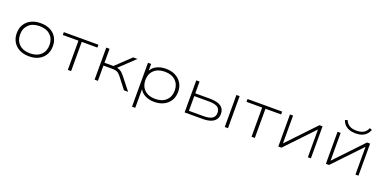

<svg xmlns="http://www.w3.org/2000/svg" viewBox="-10 -1628 5489 2742"><g transform="rotate(20 2734.5 -256.5)"><path d="M348 8Q265 8 203 -23.5Q141 -55 107 -112Q73 -169 73 -244Q73 -320 107 -376.5Q141 -433 203 -464Q265 -495 348 -495Q432 -495 493.5 -464Q555 -433 588.5 -376.5Q622 -320 622 -244Q622 -169 588.5 -112Q555 -55 493.5 -23.5Q432 8 348 8ZM347 -37Q452 -37 511.5 -93.5Q571 -150 571 -244Q571 -337 511.5 -393.5Q452 -450 348 -450Q243 -450 183.5 -393.5Q124 -337 124 -244Q124 -150 183.5 -93.5Q243 -37 347 -37Z M938 0V-444H700V-487H1226V-444H988V0Z M1345 0V-487H1395V-275H1531L1754 -487H1819L1576 -256L1554 -272Q1592 -270 1616 -262Q1640 -254 1662.5 -234Q1685 -214 1715 -176L1854 0H1791L1662 -167Q1639 -195 1620.5 -209Q1602 -223 1576.5 -227.5Q1551 -232 1507 -232H1395V0Z M1979 180V-487H2027V-367H2020Q2042 -427 2105 -461Q2168 -495 2251 -495Q2334 -495 2395.5 -463.5Q2457 -432 2491.5 -376Q2526 -320 2526 -244Q2526 -168 2491.5 -111.5Q2457 -55 2395.5 -23.5Q2334 8 2251 8Q2168 8 2105.5 -26.5Q2043 -61 2021 -120H2028V180ZM2251 -37Q2354 -37 2414 -93.5Q2474 -150 2474 -244Q2474 -337 2414.5 -393.5Q2355 -450 2251 -450Q2147 -450 2087.5 -393.5Q2028 -337 2028 -244Q2028 -150 2087.5 -93.5Q2147 -37 2251 -37Z M2713 0V-487H2763V-308H2984Q3097 -308 3152.5 -270.5Q3208 -233 3208 -156Q3208 -105 3182.5 -70Q3157 -35 3108 -17.5Q3059 0 2984 0ZM2763 -42H2984Q3072 -42 3114.5 -69Q3157 -96 3157 -155Q3157 -214 3115 -240Q3073 -266 2984 -266H2763ZM3323 0V-487H3372V0Z M3730 0V-444H3492V-487H4018V-444H3780V0Z M4137 0V-487H4184V-60H4180L4585 -487H4632V0H4586V-426H4590L4185 0Z M4860 0V-487H4907V-60H4903L5308 -487H5355V0H5309V-426H5313L4908 0ZM5107 -553Q5052 -553 5011.5 -568Q4971 -583 4944 -610.5Q4917 -638 4901 -680L4939 -693Q4959 -643 5000 -618.5Q5041 -594 5107 -594Q5173 -594 5214.5 -618.5Q5256 -643 5275 -693L5312 -680Q5297 -639 5270 -611Q5243 -583 5202.5 -568Q5162 -553 5107 -553Z"/></g></svg>

Font: Nunito Sans 10pt Expanded ExtraLight
Style: Regular
Weight: 250
Width: 7
Designer: Vernon Adams
Foundry: Vernon Adams
Version: Version 3.101;gftools[0.9.27]